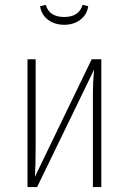

<svg xmlns="http://www.w3.org/2000/svg" viewBox="-20 -761 524 781"><path d="M143.1 -735.8 166 -741.2Q180.7 -691.9 241.2 -691.9Q301.3 -691.9 315.9 -741.2L338.9 -735.8Q334 -701.7 307.1 -680.9Q280.3 -660.2 241.2 -660.2Q202.1 -660.2 175 -680.9Q147.9 -701.7 143.1 -735.8ZM392.1 -520V0H357.9V-383.8Q357.9 -426.8 362.8 -478L130.9 0H91.8V-520H125V-165Q125 -87.9 122.1 -42L353 -520Z"/></svg>

Font: Fira Sans Compressed UltraLight
Style: Regular
Weight: 200
Width: 1
Designer: Carrois Corporate & Edenspiekermann AG
Foundry: Carrois Corporate GbR & Edenspiekermann AG
Version: Version 4.203;PS 004.203;hotconv 1.0.88;makeotf.lib2.5.64775